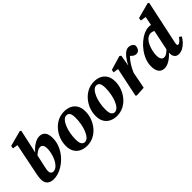

<svg xmlns="http://www.w3.org/2000/svg" viewBox="95 -1563 2422 2422"><g transform="rotate(-45 1305.5 -352.0)"><path d="M207 -108Q207 -85 219 -71Q231 -57 255 -57Q277 -57 299 -71Q321 -85 344 -118Q360 -140 373.5 -173.5Q387 -207 395.5 -244.5Q404 -282 404 -315Q404 -356 390 -376Q376 -396 351 -396Q328 -396 304 -382Q280 -368 254 -344L228 -226Q219 -183 213 -155Q207 -127 207 -108ZM187 15Q134 15 102 -13Q70 -41 70 -99Q70 -137 79 -181.5Q88 -226 97 -269L167 -614L98 -625L104 -663L314 -719L329 -707L260 -390Q301 -440 349.5 -469.5Q398 -499 442 -499Q489 -499 517.5 -467Q546 -435 546 -360Q546 -288 515 -220.5Q484 -153 431.5 -100Q379 -47 315.5 -16Q252 15 187 15Z M785 15Q731 15 687 -5.5Q643 -26 617 -68.5Q591 -111 591 -176Q591 -239 613 -296.5Q635 -354 674.5 -400Q714 -446 767 -472.5Q820 -499 883 -499Q938 -499 981 -478.5Q1024 -458 1049.5 -416Q1075 -374 1075 -308Q1075 -245 1053 -187.5Q1031 -130 992 -84Q953 -38 900 -11.5Q847 15 785 15ZM797 -39Q826 -39 850.5 -65.5Q875 -92 893 -136Q911 -180 920.5 -233Q930 -286 930 -338Q930 -399 913.5 -421.5Q897 -444 870 -444Q840 -444 815.5 -417.5Q791 -391 773 -347.5Q755 -304 745.5 -252Q736 -200 736 -149Q736 -85 753.5 -62Q771 -39 797 -39Z M1318 15Q1264 15 1220 -5.5Q1176 -26 1150 -68.5Q1124 -111 1124 -176Q1124 -239 1146 -296.5Q1168 -354 1207.5 -400Q1247 -446 1300 -472.5Q1353 -499 1416 -499Q1471 -499 1514 -478.5Q1557 -458 1582.5 -416Q1608 -374 1608 -308Q1608 -245 1586 -187.5Q1564 -130 1525 -84Q1486 -38 1433 -11.5Q1380 15 1318 15ZM1330 -39Q1359 -39 1383.5 -65.5Q1408 -92 1426 -136Q1444 -180 1453.5 -233Q1463 -286 1463 -338Q1463 -399 1446.5 -421.5Q1430 -444 1403 -444Q1373 -444 1348.5 -417.5Q1324 -391 1306 -347.5Q1288 -304 1278.5 -252Q1269 -200 1269 -149Q1269 -85 1286.5 -62Q1304 -39 1330 -39Z M1661 -4 1743 -395 1673 -406 1680 -443 1872 -500 1891 -484 1865 -335Q1900 -406 1943.5 -452.5Q1987 -499 2030 -499Q2056 -499 2078 -486.5Q2100 -474 2109 -449Q2108 -414 2091 -389.5Q2074 -365 2041 -365Q2019 -365 2002 -376Q1985 -387 1966 -407Q1925 -364 1897.5 -318.5Q1870 -273 1849 -224L1847 -214Q1837 -161 1826.5 -107.5Q1816 -54 1805 0L1675 8Z M2205 -177Q2205 -129 2220.5 -108Q2236 -87 2261 -87Q2282 -87 2304 -101Q2326 -115 2350 -139Q2351 -142 2351.5 -145.5Q2352 -149 2353 -152L2407 -411Q2395 -418 2382 -421.5Q2369 -425 2352 -425Q2333 -425 2314 -415.5Q2295 -406 2282 -393Q2259 -371 2241.5 -332.5Q2224 -294 2214.5 -252.5Q2205 -211 2205 -177ZM2490 -140Q2483 -111 2483 -96Q2483 -76 2500 -76Q2526 -76 2573 -138L2603 -118Q2584 -83 2555 -52.5Q2526 -22 2491.5 -3.5Q2457 15 2419 15Q2383 15 2363 -9Q2343 -33 2343 -68Q2343 -73 2343 -78.5Q2343 -84 2344 -89Q2304 -43 2256 -14Q2208 15 2165 15Q2137 15 2113.5 1.5Q2090 -12 2075.5 -43Q2061 -74 2061 -127Q2061 -180 2081 -233Q2101 -286 2136 -334Q2171 -382 2214.5 -419Q2258 -456 2305 -477.5Q2352 -499 2397 -499Q2415 -499 2430 -495L2454 -613L2379 -625L2385 -663L2595 -719L2611 -707Z"/></g></svg>

Font: Source Serif Pro
Style: Bold Italic
Weight: 700
Italic angle: -12°
Designer: Frank Grießhammer
Foundry: Adobe Systems Incorporated
Version: Version 3.001;hotconv 1.0.111;makeotfexe 2.5.65597